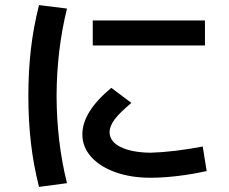

<svg xmlns="http://www.w3.org/2000/svg" viewBox="-20 -732 904 757"><path d="M304.7 -202.1Q304.7 -291 418.9 -385.7L498 -326.2Q453.1 -289.1 432.6 -262Q412.1 -234.9 412.1 -210.9Q412.1 -173.8 455.6 -152.3Q499 -130.9 573.2 -129.9Q615.7 -130.9 669.4 -137.2Q723.1 -143.6 779.3 -154.3L794.9 -57.6Q737.8 -44.9 680.4 -38.1Q623 -31.2 573.2 -31.2Q495.6 -31.2 434.6 -53.2Q373.5 -75.2 339.1 -114Q304.7 -152.8 304.7 -202.1ZM345.7 -651.4H788.1V-552.7H345.7ZM91.8 -354.5Q91.8 -451.7 101.8 -538.1Q111.8 -624.5 133.8 -711.9L244.1 -698.2Q203.6 -534.2 203.1 -353.5Q203.6 -172.4 244.1 -9.8L133.8 4.9Q111.8 -82.5 101.8 -169.2Q91.8 -255.9 91.8 -354.5Z"/></svg>

Font: Pretendard GOV SemiBold
Style: Regular
Weight: 600
Designer: Base glyphs from Inter by Rasmus Andersson; Hangeul glyphs from Noto Sans CJK(Source Han Sans) by Jang Soo-young and Kan
Foundry: Kil Hyung-jin
Version: Version 1.309